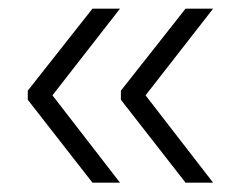

<svg xmlns="http://www.w3.org/2000/svg" viewBox="-20 -458 530 432"><path d="M307.5 -243.5 459.5 -47H397.5L252 -233.5V-254L397.5 -438.5H459.5ZM98 -243.5 250 -47H188L42.5 -233.5V-254L188 -438.5H250Z"/></svg>

Font: Anek Telugu Light
Style: Regular
Weight: 300
Version: Version 1.003